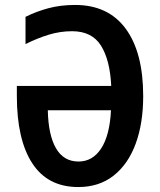

<svg xmlns="http://www.w3.org/2000/svg" viewBox="-20 -745 644 775"><path d="M271 -619Q223 -619 177 -605Q131 -591 83 -567V-677Q127 -699 176 -712Q225 -725 283 -725Q417 -725 487.5 -629Q558 -533 558 -357Q558 -247 527.5 -164.5Q497 -82 438.5 -36Q380 10 296 10Q173 10 110.5 -85.5Q48 -181 48 -358V-398H429Q424 -503 387.5 -561Q351 -619 271 -619ZM297 -93Q354 -93 388.5 -146Q423 -199 428 -300H173Q175 -200 206 -146.5Q237 -93 297 -93Z"/></svg>

Font: Avrile Sans Condensed SemiBold
Style: Regular
Weight: 600
Width: 3
Designer: Monotype Design Team
Foundry: Monotype Imaging Inc.
Version: Version 2.001;September 10, 2019;FontCreator 11.5.0.2425 64-